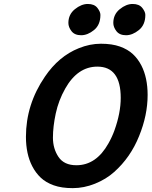

<svg xmlns="http://www.w3.org/2000/svg" viewBox="-20 -949 776 983"><path d="M566.4 -282.7Q598.1 -371.6 598.1 -447.8Q598.1 -607.9 478.5 -607.9Q377.4 -607.9 314 -495.6Q279.8 -435.1 265.4 -367.9Q251 -300.8 251 -244.4Q251 -188 279.5 -145.5Q308.1 -103 371.1 -103Q472.7 -103 535.2 -214.8Q554.2 -248.5 566.4 -282.7ZM112.8 -248.5Q112.8 -414.6 210 -556.6Q280.8 -661.1 383.3 -702.1Q439.9 -725.1 496.8 -725.1Q553.7 -725.1 594 -710.7Q634.3 -696.3 660.4 -671.9Q686.5 -647.5 704.1 -613.3Q735.8 -550.8 735.8 -462.9Q735.8 -359.4 692.4 -252.9Q648.4 -143.1 564.5 -68.4Q522.9 -31.2 466.3 -8.5Q409.7 14.2 352.5 14.2Q295.4 14.2 255.1 -0.2Q214.8 -14.6 188.7 -39.3Q162.6 -64 145 -98.1Q112.8 -160.6 112.8 -248.5ZM330.1 -831.5Q330.1 -875 363.3 -901.9Q396.5 -928.7 429.7 -928.7Q462.9 -928.7 478.5 -908.7Q494.1 -888.7 494.1 -872.6Q494.1 -821.8 461.4 -795.2Q428.7 -768.6 395.5 -768.6Q362.3 -768.6 346.2 -789.3Q330.1 -810.1 330.1 -831.5ZM560.1 -831.5Q560.1 -875 593 -901.9Q626 -928.7 659.2 -928.7Q692.4 -928.7 708.3 -908.7Q724.1 -888.7 724.1 -872.6Q724.1 -821.8 691.2 -795.2Q658.2 -768.6 625.2 -768.6Q592.3 -768.6 576.2 -789.3Q560.1 -810.1 560.1 -831.5Z"/></svg>

Font: Tuffy
Style: BoldItalic
Weight: 700
Italic angle: -12°
Designer: Thatcher Ulrich, Karoly Barta, Michael Everson
Version: Version 001.271